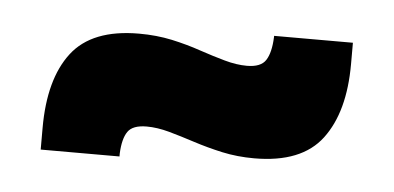

<svg xmlns="http://www.w3.org/2000/svg" viewBox="-30 -470 617 301"><g transform="rotate(5 278.5 -319.0)"><path d="M376.5 -230Q350 -230 326 -235.2Q302 -240.5 280.5 -247.5Q259 -254.5 240 -259.8Q221 -265 204.5 -265Q182.5 -265 174.8 -253.8Q167 -242.5 166 -219V-214.5H42V-248.5Q42 -325.5 74 -367.2Q106 -409 180 -409Q207.5 -409 231.8 -403.8Q256 -398.5 277.2 -391.2Q298.5 -384 317.2 -378.8Q336 -373.5 352.5 -373.5Q374.5 -373.5 382.2 -385.5Q390 -397.5 391 -422V-424H515V-390.5Q515 -315 483 -272.5Q451 -230 376.5 -230Z"/></g></svg>

Font: Anek Latin ExtraBold
Style: Regular
Weight: 800
Designer: Yesha Goshar
Foundry: Ek Type
Version: Version 1.003